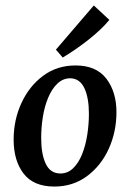

<svg xmlns="http://www.w3.org/2000/svg" viewBox="-20 -671 476 704"><path d="M179 13Q103 13 66.5 -34.5Q30 -82 30 -159Q30 -231 58.5 -293Q87 -355 138 -393Q189 -431 257 -431Q333 -431 370 -382.5Q407 -334 407 -260Q407 -188 379 -126Q351 -64 299.5 -25.5Q248 13 179 13ZM199 -35Q227 -34 247.5 -53.5Q268 -73 281 -105.5Q294 -138 300 -177Q306 -216 306 -254Q306 -312 289.5 -347.5Q273 -383 238 -384Q211 -384 190.5 -364.5Q170 -345 156.5 -312.5Q143 -280 137 -241.5Q131 -203 131 -165Q131 -106 147.5 -71Q164 -36 199 -35ZM185 -489 324 -651 381 -598Q353 -564 306.5 -527Q260 -490 210 -460Z"/></svg>

Font: Rasa Medium
Style: Italic
Weight: 500
Italic angle: -7.10001°
Designer: Anna Giedrys (Yrsa+Rasa design), David Brezina (Yrsa art-direction, Rasa art-direction, design)
Foundry: Rosetta Type Foundry
Version: Version 2.004